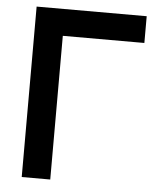

<svg xmlns="http://www.w3.org/2000/svg" viewBox="-52 -764 649 808"><g transform="rotate(5 272.5 -360.0)"><path d="M190.5 0V-607H535V-720H70V0Z"/></g></svg>

Font: Hauora
Style: Bold
Weight: 700
Designer: Wayne Shih
Foundry: WCYS
Version: Version 1.001;hotconv 1.0.109;makeotfexe 2.5.65596